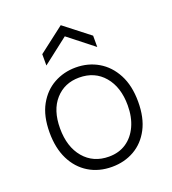

<svg xmlns="http://www.w3.org/2000/svg" viewBox="-138 -856 873 972"><g transform="rotate(-20 298.5 -369.5)"><path d="M300 12Q229 12 175 -21Q121 -54 91 -114.5Q61 -175 61 -259Q61 -348 93.5 -406.5Q126 -465 179.5 -494.5Q233 -524 297 -524Q364 -524 418 -492.5Q472 -461 504 -400.5Q536 -340 536 -253Q536 -167 505 -108Q474 -49 420.5 -18.5Q367 12 300 12ZM303 -42Q357 -42 396.5 -68.5Q436 -95 458 -143Q480 -191 480 -254Q480 -352 430 -411Q380 -470 296 -470Q217 -470 167.5 -414.5Q118 -359 118 -261Q118 -161 168.5 -101.5Q219 -42 303 -42ZM162 -584V-645L300 -751L436 -645V-584L300 -691Z"/></g></svg>

Font: Bricolage Grotesque 12pt ExtraLight
Style: Regular
Weight: 200
Designer: Mathieu Triay
Foundry: Atelier Triay
Version: Version 1.001; ttfautohint (v1.8.4.7-5d5b);gftools[0.9.33.de